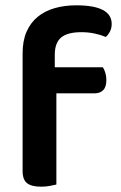

<svg xmlns="http://www.w3.org/2000/svg" viewBox="-20 -695 455 722"><path d="M186 -442H367Q372 -434 376 -421.5Q380 -409 380 -394Q380 -368 368 -356Q356 -344 336 -344H192V-1Q183 1 168 4Q153 7 134 7Q99 7 82 -6Q65 -19 65 -52V-494Q65 -542 80 -576Q95 -610 122 -632Q149 -654 186 -664.5Q223 -675 267 -675Q400 -675 400 -605Q400 -589 393.5 -576.5Q387 -564 378 -556Q359 -564 335.5 -569Q312 -574 286 -574Q234 -574 210 -554Q186 -534 186 -489Z"/></svg>

Font: Baloo Chettan 2 SemiBold
Style: Regular
Weight: 600
Designer: Maithili Shingre, Unnati Kotecha and Ek Type
Foundry: Ek Type
Version: Version 1.640;hotconv 1.0.111;makeotfexe 2.5.65597; ttfautoh